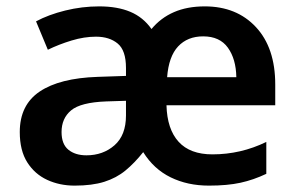

<svg xmlns="http://www.w3.org/2000/svg" viewBox="-20 -572 931 602"><path d="M622 -552Q722 -552 782.5 -487Q843 -422 843 -307V-242H502Q504 -167 540 -127.5Q576 -88 646 -88Q735 -88 815 -127V-27Q775 -8 734 1Q693 10 635 10Q568 10 515 -16Q462 -42 429 -95Q402 -61 373.5 -37.5Q345 -14 307 -2Q269 10 214 10Q167 10 128 -8Q89 -26 65.5 -63Q42 -100 42 -158Q42 -243 104.5 -285Q167 -327 286 -331L375 -334V-359Q375 -414 349 -435.5Q323 -457 281 -457Q244 -457 204.5 -445Q165 -433 130 -416L93 -505Q132 -526 184.5 -539Q237 -552 291 -552Q348 -552 388.5 -535Q429 -518 455 -481Q484 -516 525.5 -534Q567 -552 622 -552ZM617 -458Q568 -458 538.5 -426.5Q509 -395 504 -330H721Q720 -387 694.5 -422.5Q669 -458 617 -458ZM313 -254Q233 -251 203 -226Q173 -201 173 -158Q173 -120 194.5 -102.5Q216 -85 251 -85Q303 -85 339 -116.5Q375 -148 375 -210V-256Z"/></svg>

Font: Noto Sans Cherokee SemiBold
Style: Regular
Weight: 600
Designer: Monotype Design Team
Foundry: Monotype Imaging Inc.
Version: Version 2.001; ttfautohint (v1.8.4.7-5d5b)